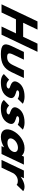

<svg xmlns="http://www.w3.org/2000/svg" viewBox="1742 -2607 880 4404"><g transform="rotate(90 2182.0 -405.0)"><path d="M423.9 -331H745.8L588.4 0H776.4L1168.7 -825H980.7L824.2 -496H502.4L658.8 -825H470.8L78.6 0H266.6Z M1348.2 -513H1171.2L1034.7 -226C953 -54 1006.2 15 1219.4 15C1432.6 15 1551.4 -54 1633.2 -226L1769.6 -513H1592.6L1476.6 -269C1428.6 -168 1377.4 -129 1287.8 -129C1198.3 -129 1184.2 -168 1232.2 -269Z M2193.8 -528C2030.5 -528 1911.9 -468 1862 -363C1825.4 -286 1860.3 -250 1903.6 -223C1959.5 -193 2025.9 -190 2008.3 -153C1992.1 -119 1954.4 -116 1924.1 -116C1855.2 -116 1808.6 -175 1808.6 -175L1679.1 -54C1679.1 -54 1720.3 15 1860.6 15C1987.7 15 2140.9 -9 2212.7 -160C2262.6 -265 2192.7 -303 2127.1 -324C2080.5 -338 2040.7 -346 2053.6 -373C2065 -397 2087.7 -404 2134.9 -404C2200.2 -404 2246.5 -372 2246.5 -372L2359.6 -488C2359.6 -488 2305.6 -528 2193.8 -528Z M2787.8 -528C2624.5 -528 2505.9 -468 2456 -363C2419.4 -286 2454.3 -250 2497.6 -223C2553.5 -193 2619.9 -190 2602.3 -153C2586.1 -119 2548.4 -116 2518.1 -116C2449.2 -116 2402.6 -175 2402.6 -175L2273.1 -54C2273.1 -54 2314.3 15 2454.6 15C2581.7 15 2734.9 -9 2806.7 -160C2856.6 -265 2786.7 -303 2721.1 -324C2674.5 -338 2634.7 -346 2647.6 -373C2659 -397 2681.7 -404 2728.9 -404C2794.2 -404 2840.5 -372 2840.5 -372L2953.6 -488C2953.6 -488 2899.6 -528 2787.8 -528Z M2978.6 -256C2907.3 -106 2954.7 15 3118.8 15C3203.5 15 3290.8 -16 3356.8 -58H3359.2L3331.6 0H3512.1L3756 -513H3573.1L3549.8 -464C3518.5 -505 3460.5 -528 3377 -528C3212.9 -528 3049.9 -406 2978.6 -256ZM3166.6 -256C3200.3 -327 3288.2 -377 3369.3 -377C3449.2 -377 3489.3 -327 3455.5 -256C3422.3 -186 3338.2 -136 3254.7 -136C3167.6 -136 3133.3 -186 3166.6 -256Z M3648.1 0H3825.1L3953.5 -270C3959.7 -283 4018.7 -374 4130 -374C4198.7 -374 4218.4 -346 4218.4 -346L4363.7 -496C4363.7 -496 4332.9 -528 4266.9 -528C4146.4 -528 4036.3 -439 4036.3 -439H4033.9L4069 -513H3892Z"/></g></svg>

Font: Hussar
Style: BdSuprExtOblFive
Weight: 700
Foundry: Cannot Into Space Fonts
Version: Version 2.00